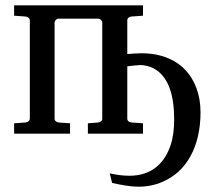

<svg xmlns="http://www.w3.org/2000/svg" viewBox="-20 -501 806 721"><path d="M500 -257C524 -257 544 -252 561 -242C615 -210 634 -139 634 -53C634 -16 630 16 621 43C599 110 551 159 466 159C440 159 414 155 392 150L401 186C434 193 465 200 502 200C533 200 562 194 590 182C680 144 733 50 733 -79C733 -112 728 -142 718 -169C689 -249 619 -301 511 -301C495 -301 471 -299 458 -298V-425C458 -433 465 -438 474 -439L517 -442V-481H33V-442L75 -439C84 -438 92 -433 92 -424V-56C92 -47 84 -42 75 -41L33 -38V1H243V-38L201 -41C192 -42 185 -47 185 -55V-416C185 -423 192 -431 201 -431H348C357 -431 364 -423 364 -416V-55C364 -47 357 -42 348 -41L310 -38V1H517V-38L474 -41C464 -42 458 -47 458 -56V-252C469 -253 489 -256 502 -256Z"/></svg>

Font: Veleka
Style: Regular
Weight: 400
Designer: Stefan Peev, Context Ltd, 2016; SIL International, 1997-2014.
Foundry: Stefan Peev, Context Ltd, 2016
Version: Version 1.000